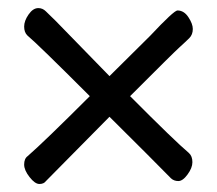

<svg xmlns="http://www.w3.org/2000/svg" viewBox="-20 -608 540 477"><path d="M94.2 -158.2Q88.9 -150.9 77.9 -150.9Q66.9 -150.9 53.5 -168Q40 -185.1 40 -199.2Q40 -213.9 48.8 -220.2Q89.8 -255.9 203.1 -369.1Q74.2 -498 47.9 -520Q40 -527.8 40 -542Q40 -556.2 51 -572Q62 -587.9 75.2 -587.9Q85.9 -587.9 94 -579.8Q102.1 -571.8 118.2 -556.2L252 -418.9L353 -519Q412.1 -582 420.9 -582Q437 -582 448 -565.4Q459 -548.8 459 -536.1Q459 -522 450.4 -513.4Q441.9 -504.9 426.5 -491Q411.1 -477.1 303.2 -369.1Q415 -256.8 449.2 -228Q458 -220.2 458 -205.1Q458 -190.9 446 -174.6Q434.1 -158.2 423.1 -158.2Q412.1 -158.2 404.8 -165Q360.8 -210 252 -317.9Z"/></svg>

Font: LXGW WenKai Mono GB Screen
Style: Regular
Weight: 400
Monospace: yes
Designer: LXGW / Fontworks Inc.
Foundry: LXGW / Fontworks Inc.
Version: Version 1.510;January 18,2025